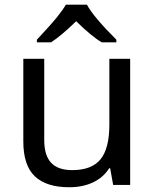

<svg xmlns="http://www.w3.org/2000/svg" viewBox="-20 -786 658 816"><path d="M168 -536.1V-190.9Q168 -126 197 -94.5Q226.1 -63 287.1 -63Q369.6 -63 407.2 -108.9Q444.8 -154.8 444.8 -256.8V-536.1H533.2V0H460.9L448.2 -70.8H443.8Q419.9 -32.2 376 -11.2Q332 9.8 273.9 9.8Q177.2 9.8 128.2 -36.6Q79.1 -83 79.1 -185.1V-536.1ZM136.7 -617.2Q197.8 -682.6 222.9 -713.9Q248 -745.1 259.8 -766.1H349.6Q375 -716.8 474.6 -617.2V-606H412.6Q368.7 -631.8 303.7 -695.8Q239.7 -633.3 196.8 -606H136.7Z"/></svg>

Font: Noto Sans Southeast Asian
Style: Regular
Weight: 400
Designer: Monotype Design Team
Foundry: Monotype Imaging Inc.
Version: Version 1.06 uh; ttfautohint (v1.4.1)